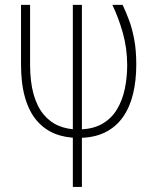

<svg xmlns="http://www.w3.org/2000/svg" viewBox="-20 -548 630 776"><path d="M64.9 -528.3H101.6V-287.6Q101.6 -217.3 115.7 -167.2Q129.9 -117.2 156 -85.7Q182.1 -54.2 217.3 -39.6Q252.4 -24.9 294.4 -24.9Q353 -24.9 391.6 -46.6Q430.2 -68.4 452.6 -105.7Q475.1 -143.1 484.6 -189.7Q494.1 -236.3 494.1 -285.6Q493.7 -354.5 476.3 -415.5Q459 -476.6 434.1 -528.3H475.6Q489.3 -499.5 502 -465.3Q514.6 -431.2 522.7 -387.5Q530.8 -343.8 530.8 -286.6Q530.8 -222.7 517.8 -168.7Q504.9 -114.7 476.8 -74.7Q448.7 -34.7 404.1 -12.7Q359.4 9.3 295.9 9.3Q243.7 9.3 201.4 -7.8Q159.2 -24.9 128.4 -60.8Q97.7 -96.7 81.3 -153.3Q64.9 -210 64.9 -288.6ZM274.4 -528.3H311V207.5H274.4Z"/></svg>

Font: Roboto Condensed ExtraLight
Style: Regular
Weight: 250
Designer: Christian Robertson
Foundry: Google
Version: Version 3.008; 2023